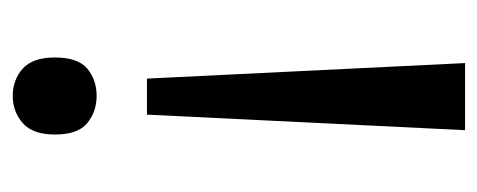

<svg xmlns="http://www.w3.org/2000/svg" viewBox="-250 -336 768 309"><g transform="rotate(-90 134.5 -182.0)"><path d="M104 -330H162L187 182H79ZM196 -478Q196 -441 178 -426Q160 -411 134 -411Q109 -411 90.5 -426Q72 -441 72 -478Q72 -514 90.5 -530Q109 -546 134 -546Q160 -546 178 -530Q196 -514 196 -478Z"/></g></svg>

Font: Noto Sans Telugu
Style: Regular
Weight: 400
Designer: Jelle Bosma - Monotype Design Team
Foundry: Monotype Imaging Inc.
Version: Version 2.003